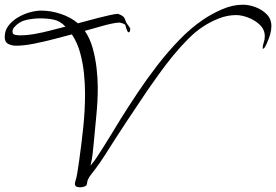

<svg xmlns="http://www.w3.org/2000/svg" viewBox="-46 -732 1172 815"><path d="M294 63Q284 63 278 60Q272 57 272 47Q272 43 274.5 35Q277 27 278 23Q282 5 284.5 -13.5Q287 -32 290 -50Q300 -121 307.5 -192.5Q315 -264 315 -335Q315 -375 310.5 -420Q306 -465 294 -508.5Q282 -552 259 -586Q228 -578 184.5 -566.5Q141 -555 98 -546.5Q55 -538 23 -538Q4 -538 -11 -545.5Q-26 -553 -26 -575Q-26 -602 -10.5 -622.5Q5 -643 29 -657.5Q53 -672 80 -679.5Q107 -687 129 -687Q170 -687 212 -673Q254 -659 285 -633Q296 -636 320 -642.5Q344 -649 371 -656Q398 -663 421 -668Q444 -673 453 -673H456Q476 -665 480.5 -658Q485 -651 487.5 -642.5Q490 -634 502 -619Q504 -615 505.5 -613.5Q507 -612 507 -607Q507 -605 505.5 -600Q504 -595 500 -595Q497 -595 495.5 -598.5Q494 -602 493 -604Q488 -616 487.5 -621Q487 -626 483 -629Q479 -632 463 -636H459Q449 -636 429.5 -632Q410 -628 387 -621.5Q364 -615 344.5 -609.5Q325 -604 314 -601Q336 -569 347.5 -527.5Q359 -486 364 -442Q369 -398 369 -360Q369 -304 363.5 -248Q358 -192 353 -136Q350 -109 347.5 -82Q345 -55 338 -29Q354 -47 367 -67.5Q380 -88 393 -108Q412 -138 430.5 -168.5Q449 -199 468 -230Q500 -281 539 -339.5Q578 -398 622.5 -455.5Q667 -513 715.5 -563Q764 -613 814 -647Q850 -672 895.5 -692Q941 -712 985 -712Q1011 -712 1039 -701.5Q1067 -691 1086.5 -671Q1106 -651 1106 -621Q1106 -605 1101 -587Q1096 -569 1089 -554Q1088 -550 1081.5 -537.5Q1075 -525 1070 -525Q1069 -525 1069 -528Q1069 -539 1073.5 -551.5Q1078 -564 1078 -578Q1078 -606 1057.5 -626Q1037 -646 1008.5 -657Q980 -668 956 -668Q919 -668 882.5 -653.5Q846 -639 816 -619Q786 -600 753 -567Q720 -534 688.5 -495.5Q657 -457 629.5 -418.5Q602 -380 581 -350Q535 -282 490 -214Q445 -146 401 -76Q391 -60 380.5 -45Q370 -30 359 -15Q352 -5 342 7Q332 19 327 31Q325 35 324 43Q323 51 321 54Q317 59 308.5 61Q300 63 294 63ZM39 -582Q68 -582 102 -588Q136 -594 170 -603Q204 -612 232 -619Q209 -643 182.5 -648.5Q156 -654 124 -654Q96 -654 66 -647.5Q36 -641 16 -618Q12 -614 9.5 -609Q7 -604 7 -598Q7 -586 19 -584Q31 -582 39 -582Z"/></svg>

Font: Beau Rivage
Style: Regular
Weight: 400
Designer: Robert E. Leuschke
Foundry: Robert E. Leuschke
Version: Version 1.010; ttfautohint (v1.8.3)